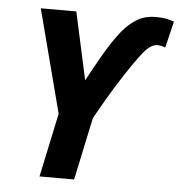

<svg xmlns="http://www.w3.org/2000/svg" viewBox="-52 -769 764 818"><g transform="rotate(5 330.0 -360.0)"><path d="M147 0 205 -273 90 -714H242L305 -425Q337 -485 371.5 -544Q406 -603 440 -645Q471 -682 504.5 -701Q538 -720 581 -720Q605 -720 622.5 -717Q640 -714 660 -707L633 -594Q628 -596 619 -598.5Q610 -601 599 -601Q570 -601 539 -562Q522 -541 497 -505Q472 -469 436 -411.5Q400 -354 352 -268L295 0Z"/></g></svg>

Font: BC Sans
Style: Bold Italic
Weight: 700
Italic angle: -12°
Designer: Monotype Design Team
Province of B.C.
Foundry: Monotype Imaging Inc.
Version: Version 2.000;GOOG;noto-source:20170915:90ef993387c0